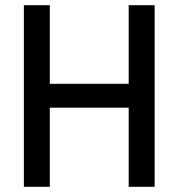

<svg xmlns="http://www.w3.org/2000/svg" viewBox="-20 -720 688 740"><path d="M72 -700V0H172V-305H476V0H576V-700H476V-397H172V-700Z"/></svg>

Font: Space Text Medium
Style: Regular
Weight: 500
Designer: Florian Karsten (Space Text), Colophon Foundry (Space Mono)
Foundry: Florian Karsten
Version: Version 1.003;PS 001.003;hotconv 1.0.88;makeotf.lib2.5.64775